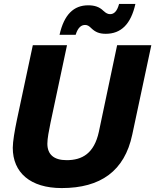

<svg xmlns="http://www.w3.org/2000/svg" viewBox="-20 -941 790 977"><path d="M518 -769C596 -769 646 -818 669 -921H586C575 -880 558 -869 540 -869C529 -869 519 -874 506 -886C486 -906 461 -914 429 -914C355 -914 306 -867 283 -764H365C377 -803 395 -814 413 -814C425 -814 433 -809 445 -797C465 -778 485 -769 518 -769ZM294 16C492 16 614 -71 653 -256L750 -711H576L483 -270C459 -160 398 -126 319 -126C253 -126 221 -156 221 -210C221 -236 229 -277 237 -316L321 -711H147L66 -331C55 -278 45 -221 45 -189C45 -63 134 16 294 16Z"/></svg>

Font: Geist ExtraBold
Style: Italic
Weight: 800
Italic angle: -12°
Designer: Basement.studio, Andrés Briganti, Mateo Zaragoza
Foundry: Basement.studio, Vercel, Andrés Briganti, Guido Ferreyra, Mateo Zaragoza
Version: Version 1.500